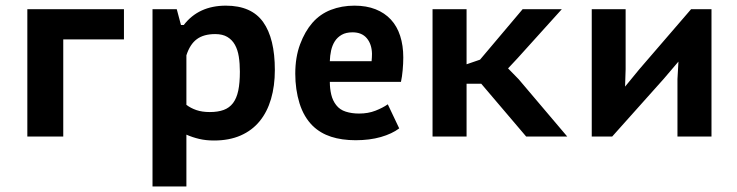

<svg xmlns="http://www.w3.org/2000/svg" viewBox="-20 -490 2646 689"><path d="M424.8 -348.6H207V0H78.1V-457H424.8Z M527.3 0ZM527.3 -457H614.3L629.4 -400.4H639.6Q692.9 -469.7 790.5 -469.7Q882.3 -469.7 924.3 -410.9Q966.3 -352.1 966.3 -238.8Q966.3 -181.6 952.6 -135Q939 -88.4 911.9 -55.2Q884.8 -22 843.8 -3.9Q802.7 14.2 748 14.2Q718.8 14.2 694.8 8.5Q670.9 2.9 648.9 -6.8V179.2H527.3ZM752.4 -367.7Q710.9 -367.7 686.3 -349.4Q661.6 -331.1 648.9 -291.5V-113.8Q664.1 -102.1 684.6 -95Q705.1 -87.9 732.9 -87.9Q762.2 -87.9 782.7 -95.5Q803.2 -103 816.2 -120.1Q829.1 -137.2 835 -164.8Q840.8 -192.4 840.8 -232.9Q840.8 -262.2 836.9 -286.9Q833 -311.5 823 -329.3Q813 -347.2 795.9 -357.4Q778.8 -367.7 752.4 -367.7Z M1039.6 0ZM1412.6 -29.3Q1386.7 -9.8 1346.7 1.7Q1306.6 13.2 1256.3 13.2Q1206.5 13.2 1168.2 0.7Q1129.9 -11.7 1102.5 -38.1Q1070.3 -69.8 1054.9 -119.1Q1039.6 -168.5 1039.6 -225.6Q1039.6 -284.7 1056.9 -331.1Q1074.2 -377.4 1101.1 -408.2Q1128.4 -439.5 1167.2 -454.6Q1206.1 -469.7 1252 -469.7Q1294.9 -469.7 1327.6 -456.8Q1360.4 -443.8 1382.6 -419.9Q1404.8 -396 1416 -361.3Q1427.2 -326.7 1427.2 -283.7Q1427.2 -262.2 1425 -238.3Q1422.9 -214.4 1418.9 -196.3H1163.6Q1163.6 -172.4 1168.7 -150.6Q1173.8 -128.9 1186.5 -112.8Q1199.2 -96.2 1220.7 -89.4Q1242.2 -82.5 1268.6 -82.5Q1301.3 -82.5 1327.4 -92.8Q1353.5 -103 1371.6 -115.7ZM1245.1 -374Q1221.7 -374 1206.3 -365.2Q1190.9 -356.4 1181.6 -342Q1172.4 -327.6 1168.2 -308.8Q1164.1 -290 1163.6 -270.5H1313.5Q1314.9 -285.2 1314.9 -297.4Q1314 -332 1296.1 -353Q1278.3 -374 1245.1 -374Z M1707 -189.5H1654.3V0H1532.2V-457H1654.3V-259.3L1702.6 -275.9L1855.5 -457H1996.1L1837.4 -281.2L1803.2 -244.6L1841.3 -205.6L2015.6 0H1868.2Z M2411.1 -206.1 2414.6 -269 2361.8 -207 2176.8 0H2103.5V-457H2225.1V-241.7L2223.1 -179.2L2274.4 -241.7L2460 -457H2533.2V0H2411.1Z"/></svg>

Font: PT Astra Sans
Style: Bold
Weight: 700
Designer: A.Korolkova, I. Chaeva
Foundry: ParaType Ltd
Version: Version 1.001; ttfautohint (v1.6)